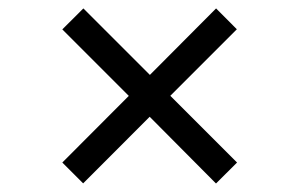

<svg xmlns="http://www.w3.org/2000/svg" viewBox="-20 -493 716 456"><path d="M128 -107 285.9 -265.3 128 -423.2 178 -473 336 -315.1 493.2 -473 542.5 -423.5 384.5 -265.5 543 -107 493 -57.2 335.5 -215.7 177.5 -57.5Z"/></svg>

Font: Ancizar Sans Thin
Style: Regular
Weight: 100
Designer: Cesar Puertas, Viviana Monsalve, Julian Moncada, Julian Prieto, Jose Castro, Mariel Hernandez, Felipe Aragon, Sara Alarc
Version: Version 8.100